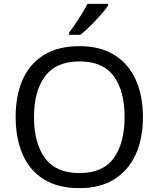

<svg xmlns="http://www.w3.org/2000/svg" viewBox="-20 -964 821 994"><path d="M720 -358Q720 -247 682.5 -164.5Q645 -82 572 -36Q499 10 391 10Q280 10 206.5 -36Q133 -82 97 -165Q61 -248 61 -359Q61 -469 97 -551Q133 -633 206.5 -679Q280 -725 392 -725Q499 -725 572 -679.5Q645 -634 682.5 -551.5Q720 -469 720 -358ZM156 -358Q156 -223 213 -145.5Q270 -68 391 -68Q513 -68 569 -145.5Q625 -223 625 -358Q625 -493 569 -569.5Q513 -646 392 -646Q271 -646 213.5 -569.5Q156 -493 156 -358ZM539 -934Q527 -916 502 -887.5Q477 -859 448.5 -830.5Q420 -802 396 -784H338V-796Q353 -815 370.5 -841Q388 -867 405 -894.5Q422 -922 433 -944H539Z"/></svg>

Font: Noto Sans Lydian
Style: Regular
Weight: 400
Designer: Monotype Design Team
Foundry: Monotype Imaging Inc.
Version: Version 2.002; ttfautohint (v1.8.4.7-5d5b)